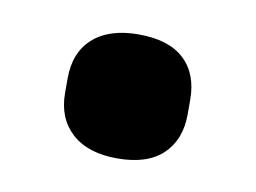

<svg xmlns="http://www.w3.org/2000/svg" viewBox="-36 -401 360 270"><g transform="rotate(10 143.5 -265.5)"><path d="M144 -177Q102 -177 79 -198Q56 -219 56 -255V-276Q56 -313 79 -333.5Q102 -354 144 -354Q187 -354 209 -333.5Q231 -313 231 -276V-255Q231 -219 209 -198Q187 -177 144 -177Z"/></g></svg>

Font: Sofia Sans Semi Condensed ExtraBold
Style: Regular
Weight: 800
Designer: Botio Nikoltchev, Ani Petrova
Foundry: lettersoup
Version: Version 4.100